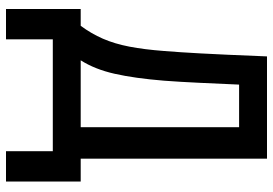

<svg xmlns="http://www.w3.org/2000/svg" viewBox="-155 -599 910 640"><g transform="rotate(90 300.0 -279.0)"><path d="M10 156V-93H66Q92 -128 109 -167Q126 -206 135.5 -255.5Q145 -305 150 -371Q152 -397 154 -425.5Q156 -454 158 -492Q160 -530 162.5 -583.5Q165 -637 168 -714H509V-93H585V156H484V0H111V156ZM249 -371Q241 -273 226 -206.5Q211 -140 181 -93H404V-621H262Q259 -553 256 -488.5Q253 -424 249 -371Z"/></g></svg>

Font: Noto Sans Mono Medium
Style: Regular
Weight: 500
Designer: Monotype Design Team
Foundry: Monotype Imaging Inc.
Version: Version 2.014